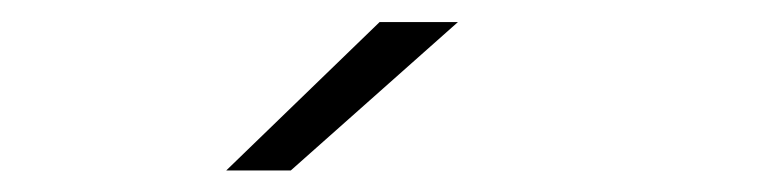

<svg xmlns="http://www.w3.org/2000/svg" viewBox="-20 -722 690 174"><path d="M243.5 -567.5H185L324 -702H395Z"/></svg>

Font: Trispace ExtraLight
Style: Regular
Weight: 200
Designer: Tyler Finck
Foundry: Etcetera Type Company
Version: Version 1.210; ttfautohint (v1.8.3)